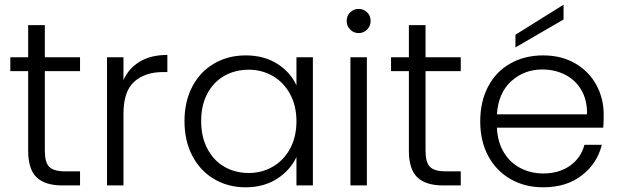

<svg xmlns="http://www.w3.org/2000/svg" viewBox="-20 -790 2640 818"><path d="M171 -487V-148Q171 -98 190 -79Q209 -60 257 -60H321V0H246Q172 0 136 -34.5Q100 -69 100 -148V-487H24V-546H100V-683H171V-546H321V-487Z M506 -449Q529 -500 576.5 -528Q624 -556 693 -556V-483H674Q598 -483 552 -442Q506 -401 506 -305V0H436V-546H506Z M1027 -554Q1105 -554 1161.5 -518Q1218 -482 1243 -426V-546H1313V0H1243V-121Q1217 -65 1160.5 -28.5Q1104 8 1026 8Q952 8 892.5 -27Q833 -62 799.5 -126Q766 -190 766 -274Q766 -358 799.5 -421.5Q833 -485 892.5 -519.5Q952 -554 1027 -554ZM1040 -493Q982 -493 936 -467Q890 -441 863.5 -391.5Q837 -342 837 -274Q837 -207 863.5 -156.5Q890 -106 936 -79.5Q982 -53 1040 -53Q1096 -53 1142.5 -80Q1189 -107 1216 -157Q1243 -207 1243 -273Q1243 -339 1216 -389Q1189 -439 1142.5 -466Q1096 -493 1040 -493Z M1457 -701Q1457 -723 1472 -737.5Q1487 -752 1508 -752Q1529 -752 1544 -737.5Q1559 -723 1559 -701Q1559 -679 1544 -664Q1529 -649 1508 -649Q1487 -649 1472 -664Q1457 -679 1457 -701ZM1543 -546V0H1473V-546Z M1793 -487V-148Q1793 -98 1812 -79Q1831 -60 1879 -60H1943V0H1868Q1794 0 1758 -34.5Q1722 -69 1722 -148V-487H1646V-546H1722V-683H1793V-546H1943V-487Z M2550 -246H2097Q2100 -184 2127 -140Q2154 -96 2198 -73.5Q2242 -51 2294 -51Q2362 -51 2408.5 -84Q2455 -117 2470 -173H2544Q2524 -93 2458.5 -42.5Q2393 8 2294 8Q2217 8 2156 -26.5Q2095 -61 2060.5 -124.5Q2026 -188 2026 -273Q2026 -358 2060 -422Q2094 -486 2155 -520Q2216 -554 2294 -554Q2372 -554 2430.5 -520Q2489 -486 2520.5 -428.5Q2552 -371 2552 -301Q2552 -265 2550 -246ZM2481 -303Q2482 -364 2456.5 -407Q2431 -450 2387 -472Q2343 -494 2291 -494Q2213 -494 2158 -444Q2103 -394 2097 -303ZM2381 -707 2176 -588V-642L2381 -770Z"/></svg>

Font: Poppins-Tabular Light
Style: Regular
Weight: 300
Designer: Ninad Kale (Devanagari), Jonny Pinhorn (Latin)
Foundry: Indian Type Foundry
Version: Version 4.004